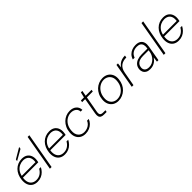

<svg xmlns="http://www.w3.org/2000/svg" viewBox="343 -2163 3618 3618"><g transform="rotate(-45 2152.5 -354.0)"><path d="M233 12Q167 12 122.5 -17.5Q78 -47 58 -100.5Q38 -154 45 -226Q51 -289 74 -341Q97 -393 134.5 -430.5Q172 -468 220.5 -488Q269 -508 326 -508Q395 -508 437 -479.5Q479 -451 497 -404Q515 -357 510 -302Q509 -288 506 -271.5Q503 -255 500 -240H79L85 -279H464Q473 -342 457.5 -384Q442 -426 406.5 -447Q371 -468 319 -468Q270 -468 223.5 -446.5Q177 -425 143 -380.5Q109 -336 96 -267L92 -249Q80 -177 95.5 -128Q111 -79 148.5 -53.5Q186 -28 240 -28Q302 -28 349 -58.5Q396 -89 425 -142H470Q448 -98 414 -63Q380 -28 334.5 -8Q289 12 233 12ZM233 -538 239 -576 449 -700 442 -656Z M569 0 696 -720H741L614 0Z M962 12Q896 12 851.5 -17.5Q807 -47 787 -100.5Q767 -154 774 -226Q780 -289 803 -341Q826 -393 863.5 -430.5Q901 -468 949.5 -488Q998 -508 1055 -508Q1124 -508 1166 -479.5Q1208 -451 1226 -404Q1244 -357 1239 -302Q1238 -288 1235 -271.5Q1232 -255 1229 -240H808L814 -279H1193Q1202 -342 1186.5 -384Q1171 -426 1135.5 -447Q1100 -468 1048 -468Q999 -468 952.5 -446.5Q906 -425 872 -380.5Q838 -336 825 -267L821 -249Q809 -177 824.5 -128Q840 -79 877.5 -53.5Q915 -28 969 -28Q1031 -28 1078 -58.5Q1125 -89 1154 -142H1199Q1177 -98 1143 -63Q1109 -28 1063.5 -8Q1018 12 962 12Z M1511 12Q1447 12 1400.5 -17Q1354 -46 1331.5 -99Q1309 -152 1316 -223Q1321 -287 1346 -339.5Q1371 -392 1410 -429.5Q1449 -467 1498 -487.5Q1547 -508 1602 -508Q1686 -508 1735.5 -464.5Q1785 -421 1786 -351H1740Q1738 -407 1697.5 -437.5Q1657 -468 1596 -468Q1541 -468 1490 -439.5Q1439 -411 1404.5 -357Q1370 -303 1363 -227Q1357 -176 1367.5 -138.5Q1378 -101 1400.5 -76.5Q1423 -52 1453 -40Q1483 -28 1515 -28Q1558 -28 1595 -41.5Q1632 -55 1660.5 -81Q1689 -107 1704 -145H1750Q1733 -100 1699 -64.5Q1665 -29 1617 -8.5Q1569 12 1511 12Z M2013 0Q1970 0 1944 -13.5Q1918 -27 1909.5 -57Q1901 -87 1909 -135L1966 -457H1885L1892 -496H1973L1999 -604H2038L2018 -496H2176L2169 -457H2012L1954 -135Q1945 -82 1962 -60.5Q1979 -39 2028 -39H2089L2081 0Z M2389 12Q2325 12 2277.5 -17.5Q2230 -47 2206 -100.5Q2182 -154 2189 -226Q2194 -289 2219 -341Q2244 -393 2283 -430Q2322 -467 2372 -487.5Q2422 -508 2477 -508Q2543 -508 2590.5 -479.5Q2638 -451 2662.5 -398Q2687 -345 2679 -273Q2673 -209 2648.5 -157Q2624 -105 2584.5 -67.5Q2545 -30 2495 -9Q2445 12 2389 12ZM2395 -28Q2454 -28 2505 -57.5Q2556 -87 2590.5 -141Q2625 -195 2632 -270Q2639 -334 2618 -378.5Q2597 -423 2557.5 -445.5Q2518 -468 2471 -468Q2414 -468 2363 -438.5Q2312 -409 2277.5 -354.5Q2243 -300 2236 -227Q2229 -162 2250 -117.5Q2271 -73 2309.5 -50.5Q2348 -28 2395 -28Z M2751 0 2839 -496H2879L2867 -400Q2891 -437 2922 -461Q2953 -485 2992 -496.5Q3031 -508 3077 -508L3069 -463H3056Q3026 -463 2993 -455Q2960 -447 2930 -427Q2900 -407 2878 -371.5Q2856 -336 2846 -279L2796 0Z M3235 12Q3180 12 3145.5 -8.5Q3111 -29 3096 -62.5Q3081 -96 3084 -133Q3089 -189 3119 -226Q3149 -263 3200 -282Q3251 -301 3317 -301H3469Q3479 -355 3469.5 -392Q3460 -429 3431.5 -448.5Q3403 -468 3354 -468Q3290 -468 3244 -439Q3198 -410 3177 -350H3130Q3146 -404 3180.5 -439Q3215 -474 3261 -491Q3307 -508 3357 -508Q3424 -508 3462.5 -482Q3501 -456 3513.5 -410.5Q3526 -365 3515 -305L3462 0H3422L3435 -99Q3424 -82 3406.5 -62.5Q3389 -43 3364.5 -26Q3340 -9 3308 1.5Q3276 12 3235 12ZM3245 -29Q3289 -29 3324.5 -45.5Q3360 -62 3387 -89Q3414 -116 3431 -148.5Q3448 -181 3454 -212L3463 -262H3312Q3253 -262 3214.5 -246Q3176 -230 3156 -202Q3136 -174 3132 -137Q3127 -88 3155.5 -58.5Q3184 -29 3245 -29Z M3603 0 3730 -720H3775L3648 0Z M3996 12Q3930 12 3885.5 -17.5Q3841 -47 3821 -100.5Q3801 -154 3808 -226Q3814 -289 3837 -341Q3860 -393 3897.5 -430.5Q3935 -468 3983.5 -488Q4032 -508 4089 -508Q4158 -508 4200 -479.5Q4242 -451 4260 -404Q4278 -357 4273 -302Q4272 -288 4269 -271.5Q4266 -255 4263 -240H3842L3848 -279H4227Q4236 -342 4220.5 -384Q4205 -426 4169.5 -447Q4134 -468 4082 -468Q4033 -468 3986.5 -446.5Q3940 -425 3906 -380.5Q3872 -336 3859 -267L3855 -249Q3843 -177 3858.5 -128Q3874 -79 3911.5 -53.5Q3949 -28 4003 -28Q4065 -28 4112 -58.5Q4159 -89 4188 -142H4233Q4211 -98 4177 -63Q4143 -28 4097.5 -8Q4052 12 3996 12Z"/></g></svg>

Font: DM Sans 24pt ExtraLight
Style: Italic
Weight: 250
Italic angle: -10°
Designer: Colophon Foundry, Jonny Pinhorn
Foundry: Colophon Foundry
Version: Version 4.004;gftools[0.9.30]